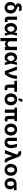

<svg xmlns="http://www.w3.org/2000/svg" viewBox="3786 -4612 1024 8635"><g transform="rotate(90 4297.5 -294.0)"><path d="M129.5 -610.5Q129.2 -678.5 185.5 -719.3Q241.8 -760.2 337.7 -760.2Q372 -760.2 403.1 -754.8Q434.3 -749.5 468.9 -738.3V-625.6Q447.8 -633.9 415.4 -640.8Q383 -647.8 349.2 -647.5Q309.7 -647.8 290.6 -637.5Q271.6 -627.2 271.9 -608.6Q271.9 -599.1 278.4 -589.4Q285 -579.6 301.6 -569.7Q318.2 -559.9 347.7 -549.4Q469.6 -508.2 528 -438.2Q586.4 -368.2 586.5 -267V-257.2Q586.4 -179 554.4 -118.8Q522.5 -58.6 464.6 -24.4Q406.7 9.8 328.3 9.8Q248.7 9.8 190.1 -23.2Q131.4 -56.2 99.8 -114.7Q68.2 -173.1 68.2 -249V-258.8Q68.2 -311.3 88.7 -356.5Q109.3 -401.8 145 -433.2Q180.7 -464.6 225 -475.6L223.8 -478.5Q177.9 -503 153.9 -535.9Q129.8 -568.8 129.5 -610.5ZM216.2 -274V-266Q216.4 -220.5 229.2 -185.1Q241.9 -149.6 266.8 -129.5Q291.7 -109.4 328.3 -109.4Q364.5 -109.4 388.7 -129.3Q413 -149.3 425.4 -184.8Q437.9 -220.2 437.9 -266V-274Q437.9 -308.9 423.9 -341Q409.9 -373 385.3 -395.8Q360.6 -418.5 328.3 -424.4Q292.3 -424.9 267.2 -404.9Q242.2 -385 229.3 -350.8Q216.4 -316.7 216.2 -274Z M725 -545.9H871.3L869.5 -170.5Q870.3 -138.3 884.9 -127.2Q899.5 -116.2 927.3 -116.2Q941.5 -116.2 951.9 -117.2Q962.2 -118.2 970.5 -118.9V-8.2Q951.9 -1.6 928.8 2.4Q905.8 6.4 880.5 6.2Q809.1 6.4 767.1 -30.6Q725.1 -67.6 725 -152.9Z M1251.2 11.7Q1182.5 11 1129.3 -25.1Q1076.1 -61.3 1045.9 -125.3Q1015.7 -189.4 1015.2 -272.5Q1015.7 -355.9 1047.2 -418.8Q1078.6 -481.8 1132.5 -517.3Q1186.3 -552.7 1253.1 -552.7Q1319.5 -552.7 1367 -517.8Q1414.5 -482.8 1437.1 -424.4H1483.2L1520.5 -274.4L1587.1 0H1470.9L1408.2 -274.4Q1402.8 -301.5 1393.3 -329.2Q1383.7 -356.8 1368.2 -380.1Q1352.7 -403.3 1330.5 -417.9Q1308.2 -432.4 1277.7 -432.4Q1241.8 -432.4 1216 -412.1Q1190.1 -391.7 1176.3 -356Q1162.5 -320.3 1162.5 -273.8Q1162.5 -227.1 1176.5 -190.3Q1190.5 -153.6 1215.6 -132.7Q1240.6 -111.7 1273.4 -111.5Q1301.9 -111.5 1324.4 -126.6Q1346.9 -141.7 1363.8 -165.8Q1380.8 -189.9 1391.8 -217.9Q1402.9 -245.8 1408.2 -271.5L1465.4 -545.9H1579.9L1520.5 -271.5L1483.2 -124.2H1439.1Q1424.6 -85.5 1399.2 -54.8Q1373.8 -24 1337.2 -6.2Q1300.6 11.7 1251.2 11.7Z M1688.2 197.7V-545.9H1839.2V-232Q1839.4 -199.5 1854.8 -174.3Q1870.2 -149.1 1897.6 -135.1Q1924.9 -121.1 1960.6 -121.1Q1997 -121.1 2024.4 -135.2Q2051.8 -149.3 2067.2 -174.4Q2082.6 -199.5 2082.3 -232V-545.9H2233.7V0H2088.2V-77.5H2083.9Q2067.8 -42.2 2034.6 -22.6Q2001.5 -2.9 1960.6 -3.1Q1919.7 -2.9 1887 -22.6Q1854.2 -42.2 1837.6 -77.5H1832.7V197.7Z M2569.5 11.7Q2500.9 11 2447.7 -25.1Q2394.4 -61.3 2364.3 -125.3Q2334.1 -189.4 2333.6 -272.5Q2334.1 -355.9 2365.5 -418.8Q2397 -481.8 2450.8 -517.3Q2504.7 -552.7 2571.5 -552.7Q2637.9 -552.7 2685.4 -517.8Q2732.8 -482.8 2755.5 -424.4H2801.6L2838.9 -274.4L2905.5 0H2789.3L2726.6 -274.4Q2721.2 -301.5 2711.6 -329.2Q2702.1 -356.8 2686.6 -380.1Q2671.1 -403.3 2648.8 -417.9Q2626.6 -432.4 2596.1 -432.4Q2560.2 -432.4 2534.3 -412.1Q2508.5 -391.7 2494.7 -356Q2480.9 -320.3 2480.9 -273.8Q2480.9 -227.1 2494.9 -190.3Q2508.9 -153.6 2533.9 -132.7Q2559 -111.7 2591.8 -111.5Q2620.2 -111.5 2642.7 -126.6Q2665.2 -141.7 2682.2 -165.8Q2699.1 -189.9 2710.2 -217.9Q2721.3 -245.8 2726.6 -271.5L2783.8 -545.9H2898.2L2838.9 -271.5L2801.6 -124.2H2757.4Q2743 -85.5 2717.6 -54.8Q2692.2 -24 2655.6 -6.2Q2618.9 11.7 2569.5 11.7Z M3175.3 0 2970.6 -545.9H3127.1L3259.7 -148.4H3265.5Q3297.9 -201.4 3319.2 -247.9Q3340.5 -294.4 3353.1 -340.2Q3365.7 -386 3372.2 -436.1Q3378.6 -486.1 3381.3 -545.9H3528Q3525.3 -401.3 3472.1 -260.7Q3418.9 -120.2 3319.8 0Z M4108.5 -545.9V-427.3H3614.6V-545.9ZM3781.3 -545.9H3928V-165.2Q3928.5 -144.1 3934.4 -132.2Q3940.2 -120.3 3950.9 -115.4Q3961.5 -110.5 3975.7 -110.4Q3992.2 -110.5 4002.4 -112.7Q4012.7 -114.9 4024.9 -117.8L4039.7 -5.7Q4017.4 3.6 3995.8 6.7Q3974.1 9.8 3945.2 9.8Q3867.8 9.8 3824.7 -33.7Q3781.5 -77.2 3781.3 -166.6Z M4447.3 10.5Q4364.5 10.5 4304.2 -24.8Q4244 -60.1 4211.6 -123.4Q4179.1 -186.7 4179.1 -270.7Q4179.1 -355.3 4211.6 -418.7Q4244 -482.1 4304.2 -517.4Q4364.5 -552.7 4447.3 -552.7Q4530.3 -552.7 4590.5 -517.4Q4650.7 -482.1 4683.3 -418.7Q4715.8 -355.3 4715.8 -270.7Q4715.8 -186.7 4683.3 -123.4Q4650.7 -60.1 4590.5 -24.8Q4530.3 10.5 4447.3 10.5ZM4447.9 -107.4Q4485.7 -107.4 4511 -128.6Q4536.3 -149.8 4549.2 -187Q4562.1 -224.1 4562.1 -271.3Q4562.1 -319.1 4549.2 -356Q4536.3 -392.8 4511 -413.8Q4485.7 -434.8 4447.9 -434.8Q4409.9 -434.8 4384.2 -413.8Q4358.6 -392.8 4345.7 -356Q4332.8 -319.1 4332.8 -271.3Q4332.8 -224.1 4345.7 -187Q4358.6 -149.8 4384.2 -128.6Q4409.9 -107.4 4447.9 -107.4ZM4401 -617 4438.9 -785.9H4573.6L4490 -617Z M5425.9 -545.9V-434.4H4817.7V-545.9ZM5052.4 -545.9V0H4905.8V-545.9ZM5191.7 -545.9H5337.8V-170.5Q5337.9 -138.3 5352.2 -127.2Q5366.5 -116.2 5395.4 -116.2Q5407.9 -116.2 5418.8 -117.2Q5429.7 -118.2 5437.8 -118.9V-7.4Q5419.1 -1.9 5396.7 2.3Q5374.2 6.4 5347.9 6.2Q5276 6.4 5234 -30.6Q5192 -67.6 5191.7 -152.9Z M5806.6 10.5Q5723.8 10.5 5663.6 -24.8Q5603.4 -60.1 5570.9 -123.4Q5538.5 -186.7 5538.5 -270.7Q5538.5 -355.3 5570.9 -418.7Q5603.4 -482.1 5663.6 -517.4Q5723.8 -552.7 5806.6 -552.7Q5889.6 -552.7 5949.9 -517.4Q6010.1 -482.1 6042.6 -418.7Q6075.2 -355.3 6075.2 -270.7Q6075.2 -186.7 6042.6 -123.4Q6010.1 -60.1 5949.9 -24.8Q5889.6 10.5 5806.6 10.5ZM5807.2 -107.4Q5845.1 -107.4 5870.4 -128.6Q5895.7 -149.8 5908.6 -187Q5921.5 -224.1 5921.5 -271.3Q5921.5 -319.1 5908.6 -356Q5895.7 -392.8 5870.4 -413.8Q5845.1 -434.8 5807.2 -434.8Q5769.2 -434.8 5743.6 -413.8Q5718 -392.8 5705.1 -356Q5692.2 -319.1 5692.2 -271.3Q5692.2 -224.1 5705.1 -187Q5718 -149.8 5743.6 -128.6Q5769.2 -107.4 5807.2 -107.4Z M6174.5 -545.9H6320.8V-201.8Q6321 -166.4 6330 -146Q6339 -125.6 6353.7 -117.2Q6368.4 -108.8 6385.3 -108.6Q6419.8 -108.8 6444.9 -133.2Q6470 -157.6 6483.8 -196.3Q6497.6 -235 6497.4 -277.3Q6496.3 -320.8 6489.4 -367.1Q6482.4 -413.5 6471.3 -459.4Q6460.3 -505.4 6446 -545.9H6585.3Q6600.5 -516.1 6613.3 -472.9Q6626.1 -429.8 6634 -379.4Q6641.9 -329.1 6641.9 -277.3Q6641.9 -216.8 6627.5 -164.6Q6613.1 -112.3 6582.7 -73.1Q6552.3 -33.9 6504.5 -12.1Q6456.7 9.8 6389.9 9.8Q6292.6 9.8 6233.3 -41.4Q6174 -92.6 6174.5 -203.1Z M7225.5 9Q7176.1 8.8 7139.4 -16Q7102.7 -40.8 7083.9 -89.1L6991.7 -352.9L6931.7 -502.1L6911.4 -552.7Q6899.3 -583.2 6886.4 -597.8Q6873.4 -612.3 6854.1 -613.7Q6834.8 -615 6802.4 -605.9L6768.7 -722.9Q6787 -729.7 6806.8 -733.5Q6826.6 -737.3 6849.5 -737.3Q6917.3 -737.3 6966.2 -703.1Q7015.1 -668.9 7039.6 -603.9L7205.8 -166Q7217.9 -135.1 7227.6 -121.9Q7237.4 -108.8 7256.9 -108.6Q7265.4 -109 7271.8 -110.5L7285.1 1.2Q7275.1 4.3 7257.9 6.6Q7240.6 9 7225.5 9ZM6727.4 0 6943.8 -572.9 7038.4 -324.6H6994.4L6883.3 0Z M7616.7 10.5Q7533.9 10.5 7473.7 -24.8Q7413.5 -60.1 7381 -123.4Q7348.5 -186.7 7348.5 -270.7Q7348.5 -355.3 7381 -418.7Q7413.5 -482.1 7473.7 -517.4Q7533.9 -552.7 7616.7 -552.7Q7699.7 -552.7 7759.9 -517.4Q7820.1 -482.1 7852.7 -418.7Q7885.3 -355.3 7885.3 -270.7Q7885.3 -186.7 7852.7 -123.4Q7820.1 -60.1 7759.9 -24.8Q7699.7 10.5 7616.7 10.5ZM7617.3 -107.4Q7655.2 -107.4 7680.5 -128.6Q7705.8 -149.8 7718.7 -187Q7731.5 -224.1 7731.5 -271.3Q7731.5 -319.1 7718.7 -356Q7705.8 -392.8 7680.5 -413.8Q7655.2 -434.8 7617.3 -434.8Q7579.3 -434.8 7553.7 -413.8Q7528 -392.8 7515.1 -356Q7502.2 -319.1 7502.2 -271.3Q7502.2 -224.1 7515.1 -187Q7528 -149.8 7553.7 -128.6Q7579.3 -107.4 7617.3 -107.4Z M7986.5 -258.8V-269.5Q7986.8 -343.4 8016.5 -401.8Q8046.2 -460.3 8103.6 -494.3Q8161 -528.3 8243.6 -528.3Q8255.1 -521.9 8265.6 -505.7Q8276.2 -489.6 8293.2 -472.8Q8310.3 -456 8340.6 -446.5Q8379.4 -433.9 8414.3 -404.7Q8449.2 -375.5 8471.3 -335.3Q8493.5 -295.1 8493.2 -249V-238.3Q8493.5 -168.7 8464.5 -112.4Q8435.4 -56.1 8380 -23.1Q8324.6 9.8 8244.9 9.8Q8162 9.8 8104.2 -25.5Q8046.5 -60.7 8016.7 -121.5Q7986.8 -182.3 7986.5 -258.8ZM8136.3 -269.5V-258.8Q8136.6 -217.5 8146.6 -183.5Q8156.6 -149.5 8180.4 -129.4Q8204.1 -109.4 8244.9 -109.4Q8281.8 -109.4 8303.3 -129.4Q8324.8 -149.5 8334.2 -183.5Q8343.7 -217.5 8343.4 -258.8V-269.5Q8343.7 -307.5 8334.1 -339.3Q8324.6 -371.1 8302.9 -390.3Q8281.2 -409.5 8243.6 -409.2Q8204.3 -409.5 8180.7 -390.3Q8157 -371.1 8146.8 -339.3Q8136.6 -307.5 8136.3 -269.5ZM8531.8 -528.3V-409.2H8243.6V-528.3Z"/></g></svg>

Font: Inter
Style: Regular
Weight: 400
Designer: Rasmus Andersson
Foundry: rsms
Version: Version 4.000;git-8c9346024